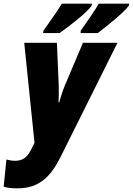

<svg xmlns="http://www.w3.org/2000/svg" viewBox="-81 -786 723 1046"><path d="M358 -606H452C503 -645 598 -721 622 -757V-766H457C438 -731 397 -674 359 -619ZM154 -606H244C301 -647 398 -721 419 -757L420 -766H256C236 -732 195 -675 156 -619ZM15 240C135 240 197 174 251 65L559 -553H371L273 -322C264 -301 250 -260 242 -229H238C239 -258 240 -287 239 -319L229 -553H51L107 -8L87 32C66 71 44 90 1 90C-15 90 -32 87 -46 83L-61 231C-44 237 -21 240 15 240Z"/></svg>

Font: Noto Sans UI SemiCondensed Black
Style: Italic
Weight: 900
Width: 4
Italic angle: -372°
Designer: Monotype Design Team
Foundry: Monotype Imaging Inc.
Version: Version 1.901